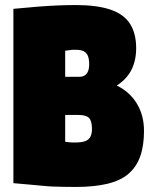

<svg xmlns="http://www.w3.org/2000/svg" viewBox="-20 -730 597 760"><path d="M33 -5V-695Q84 -700 128 -703.5Q172 -707 210 -708.5Q248 -710 280 -710Q364 -710 417 -692Q470 -674 494.5 -636Q519 -598 519 -539Q519 -491 500.5 -454Q482 -417 443 -392V-391Q494 -366 522 -319.5Q550 -273 550 -212Q550 -153 535 -111Q520 -69 488.5 -42Q457 -15 405 -2.5Q353 10 280 10Q250 10 230 9.5Q210 9 192.5 8.5Q175 8 155 6Q135 4 106 1.5Q77 -1 33 -5ZM238 -426H293Q307 -426 315.5 -431.5Q324 -437 328.5 -448Q333 -459 333 -476Q333 -496 328 -508.5Q323 -521 311.5 -527Q300 -533 280 -533Q274 -533 270 -533Q266 -533 262.5 -532.5Q259 -532 255.5 -531.5Q252 -531 247.5 -530.5Q243 -530 238 -529ZM238 -169Q242 -168 247.5 -167.5Q253 -167 258 -166.5Q263 -166 268 -166Q273 -166 278 -166Q304 -166 318 -171.5Q332 -177 338 -189Q344 -201 344 -220Q344 -251 332.5 -263Q321 -275 290 -275H238Z"/></svg>

Font: Georama SemiCondensed Black
Style: Regular
Weight: 900
Width: 4
Designer: Jean-Baptiste Levee
Foundry: Production Type
Version: Version 1.001